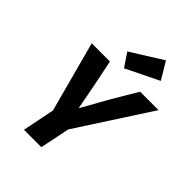

<svg xmlns="http://www.w3.org/2000/svg" viewBox="-249 -1021 1148 1148"><g transform="rotate(45 324.5 -447.0)"><path d="M163 0 204 -204 84 -652H238L272 -486Q279 -449 287 -407.5Q295 -366 302 -327H306Q321 -353 335.5 -379.5Q350 -406 365.5 -433.5Q381 -461 395 -486L493 -652H649L349 -189L310 0ZM326 -683 269 -768 470 -894 535 -785Z"/></g></svg>

Font: Source Code Pro ExtraBold
Style: Italic
Weight: 800
Italic angle: -11°
Monospace: yes
Designer: Paul D. Hunt, Teo Tuominen
Foundry: Adobe Systems Incorporated
Version: Version 1.016;hotconv 1.0.116;makeotfexe 2.5.65601